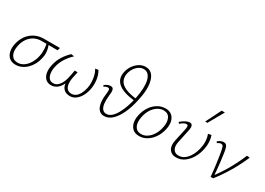

<svg xmlns="http://www.w3.org/2000/svg" viewBox="-7 -1438 3004 2173"><g transform="rotate(30 1495.5 -351.5)"><path d="M168 6Q117 6 86 -20Q55 -46 44 -91Q33 -136 45 -193Q59 -257 93.5 -305.5Q128 -354 180.5 -381.5Q233 -409 298 -410H510L500 -374Q438 -375 382 -375Q326 -375 290 -375Q238 -375 196 -353Q154 -331 125.5 -290.5Q97 -250 85 -195Q69 -117 94.5 -71.5Q120 -26 177 -26Q220 -26 256.5 -51.5Q293 -77 319 -120.5Q345 -164 356 -217Q361 -239 362.5 -263Q364 -287 363 -309.5Q362 -332 359 -352Q356 -372 350 -386L376 -393Q385 -371 392.5 -343.5Q400 -316 402 -283Q404 -250 394 -210Q385 -166 364 -127Q343 -88 313 -58Q283 -28 246 -11Q209 6 168 6Z M631 6Q587 6 559 -20.5Q531 -47 522.5 -94Q514 -141 529 -203Q543 -265 576 -317.5Q609 -370 656 -414L696 -408Q649 -365 615.5 -312.5Q582 -260 568 -200Q557 -152 562 -112.5Q567 -73 586.5 -49.5Q606 -26 639 -26Q672 -26 695 -44Q718 -62 733.5 -90Q749 -118 758 -150.5Q767 -183 772 -211L783 -272H821L807 -208Q794 -150 798.5 -109Q803 -68 824 -47Q845 -26 881 -26Q912 -26 937 -45Q962 -64 979.5 -97Q997 -130 1006 -173Q1014 -211 1013 -252Q1012 -293 1002.5 -333Q993 -373 972 -408L1012 -413Q1043 -359 1049.5 -296.5Q1056 -234 1044 -177Q1033 -125 1009 -83.5Q985 -42 951.5 -18Q918 6 877 6Q817 6 787.5 -33Q758 -72 764 -138L781 -135Q757 -64 719.5 -29Q682 6 631 6Z M1224 -222Q1226 -241 1227 -257.5Q1228 -274 1224 -284.5Q1220 -295 1204 -295Q1195 -295 1181 -290Q1167 -285 1156 -276L1146 -292Q1163 -307 1183 -316Q1203 -325 1222 -325Q1249 -325 1257.5 -309.5Q1266 -294 1265.5 -271.5Q1265 -249 1262 -228Q1255 -167 1259.5 -121.5Q1264 -76 1283 -51Q1302 -26 1335 -26Q1370 -26 1400.5 -51.5Q1431 -77 1456.5 -122Q1482 -167 1503 -227Q1524 -287 1538 -355Q1552 -425 1554.5 -484Q1557 -543 1546.5 -586.5Q1536 -630 1512.5 -654Q1489 -678 1453 -678Q1418 -678 1388 -657Q1358 -636 1337.5 -602Q1317 -568 1310 -529Q1303 -482 1322 -443.5Q1341 -405 1396.5 -379Q1452 -353 1551 -342L1544 -314Q1462 -322 1406.5 -340.5Q1351 -359 1319 -387Q1287 -415 1276 -450.5Q1265 -486 1273 -528Q1281 -576 1308 -617.5Q1335 -659 1374.5 -685Q1414 -711 1460 -711Q1519 -711 1552.5 -667Q1586 -623 1592.5 -542.5Q1599 -462 1575 -353Q1552 -241 1514 -160Q1476 -79 1428.5 -35.5Q1381 8 1326 8Q1293 8 1270 -9Q1247 -26 1234.5 -57Q1222 -88 1219.5 -130Q1217 -172 1224 -222Z M1782 6Q1731 6 1700 -20Q1669 -46 1658 -91Q1647 -136 1659 -193Q1673 -259 1707 -309.5Q1741 -360 1789 -388Q1837 -416 1889 -416Q1939 -416 1970.5 -391Q2002 -366 2013 -321.5Q2024 -277 2012 -219Q1999 -156 1965.5 -105Q1932 -54 1884.5 -24Q1837 6 1782 6ZM1791 -25Q1834 -25 1871 -50.5Q1908 -76 1934.5 -120Q1961 -164 1971 -217Q1987 -289 1964 -337.5Q1941 -386 1881 -386Q1841 -386 1804 -362.5Q1767 -339 1739.5 -296.5Q1712 -254 1700 -195Q1684 -117 1709 -71Q1734 -25 1791 -25Z M2265 6Q2205 6 2176 -36.5Q2147 -79 2163 -155L2200 -326Q2202 -337 2203 -349.5Q2204 -362 2200 -371.5Q2196 -381 2181 -381Q2167 -381 2148 -371Q2129 -361 2106 -340L2092 -357Q2122 -384 2151.5 -399.5Q2181 -415 2205 -415Q2227 -415 2235.5 -402.5Q2244 -390 2244 -372.5Q2244 -355 2240 -336L2203 -162Q2189 -98 2210.5 -62Q2232 -26 2278 -26Q2325 -26 2360.5 -54Q2396 -82 2421 -129Q2446 -176 2457 -231Q2468 -280 2464.5 -325.5Q2461 -371 2447 -407L2488 -415Q2502 -376 2504.5 -331.5Q2507 -287 2497 -240Q2484 -173 2451.5 -117.5Q2419 -62 2372 -28Q2325 6 2265 6ZM2350 -511 2450 -711H2492L2379 -511Z M2716 0Q2713 -38 2708.5 -78Q2704 -118 2698.5 -158Q2693 -198 2687.5 -235.5Q2682 -273 2676 -306Q2668 -350 2660.5 -367Q2653 -384 2631 -384Q2621 -384 2609 -379Q2597 -374 2587 -365L2575 -381Q2591 -397 2611 -406Q2631 -415 2649 -415Q2671 -415 2683 -403.5Q2695 -392 2701.5 -369Q2708 -346 2713 -311Q2721 -262 2726.5 -212Q2732 -162 2737 -112Q2742 -62 2745 -13L2725 -15Q2797 -109 2853.5 -208.5Q2910 -308 2953 -412L2991 -409Q2945 -301 2885 -199Q2825 -97 2750 0Z"/></g></svg>

Font: Ysabeau ExtraLight
Style: Italic
Weight: 250
Italic angle: -12°
Version: Version 2.000;gftools[0.9.27.dev2+g8671c4b]